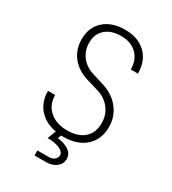

<svg xmlns="http://www.w3.org/2000/svg" viewBox="-221 -855 1042 1164"><g transform="rotate(30 300.0 -272.5)"><path d="M289 10 280 34Q326 38 358 59Q390 80 390 118Q390 151 362 173Q334 195 290 195H210V160H290Q313 160 328.5 147.5Q344 135 344 118Q344 94 311.5 79Q279 64 226 64L249 5Q172 -9 128.5 -59Q85 -109 85 -185H135Q135 -117 181.5 -76Q228 -35 305 -35Q380 -35 422.5 -72.5Q465 -110 465 -177Q465 -235 432 -278Q399 -321 342 -338L258 -363Q186 -385 145.5 -436.5Q105 -488 105 -559Q105 -642 159.5 -691Q214 -740 306 -740Q398 -740 451.5 -688Q505 -636 505 -548H455Q455 -615 414 -655Q373 -695 305 -695Q235 -695 195 -659.5Q155 -624 155 -563Q155 -509 186 -468.5Q217 -428 270 -411L354 -385Q428 -362 471.5 -307Q515 -252 515 -180Q515 -93 458.5 -41.5Q402 10 305 10Z"/></g></svg>

Font: JetBrains Mono Extra Light
Style: Regular
Weight: 200
Monospace: yes
Designer: Philipp Nurullin, Konstantin Bulenkov
Foundry: JetBrains
Version: 2.002